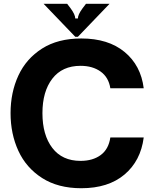

<svg xmlns="http://www.w3.org/2000/svg" viewBox="-20 -982 813 1018"><path d="M36 -382Q36 -492 77.5 -581.5Q119 -671 203 -724.5Q287 -778 411 -778Q554 -778 640.5 -706.5Q727 -635 742 -514H565Q556 -572 513.5 -602.5Q471 -633 407 -633Q310 -633 257.5 -565Q205 -497 205 -382Q205 -266 257.5 -197.5Q310 -129 407 -129Q472 -129 514 -160Q556 -191 565 -253H742Q726 -129 640 -56.5Q554 16 411 16Q288 16 203.5 -38Q119 -92 77.5 -182Q36 -272 36 -382ZM379 -787 211 -962H336L355 -937Q379 -904 379 -884H393Q393 -904 417 -937L436 -962H561L393 -787Z"/></svg>

Font: Open Sauce Sans ExtraBold
Style: Regular
Weight: 800
Designer: Alfredo Marco Pradil
Foundry: Creative Sauce Fz LLC
Version: Version 1.477